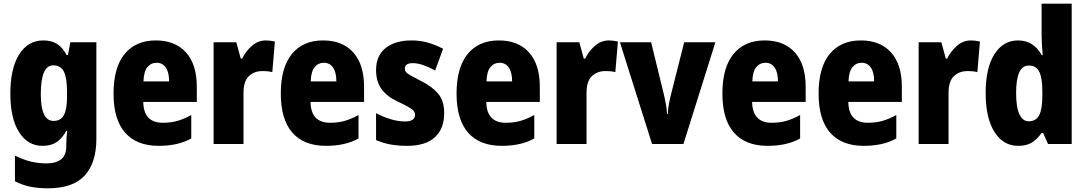

<svg xmlns="http://www.w3.org/2000/svg" viewBox="-20 -780 5881 1040"><path d="M214 -561Q259 -561 288.5 -542.5Q318 -524 341 -482H348L361 -551H502V-28Q502 102 438.5 171Q375 240 239 240Q185 240 142.5 231Q100 222 61 202V63Q106 85 146.5 95Q187 105 232 105Q283 105 311 83Q339 61 339 12V3Q339 -12 340.5 -33Q342 -54 344 -71H339Q317 -31 287 -10.5Q257 10 210 10Q130 10 83 -64.5Q36 -139 36 -273Q36 -410 84 -485.5Q132 -561 214 -561ZM268 -426Q201 -426 201 -270Q201 -125 270 -125Q309 -125 326 -156.5Q343 -188 343 -255V-282Q343 -356 326.5 -391Q310 -426 268 -426Z M824 -561Q929 -561 987.5 -496Q1046 -431 1046 -310V-228H756Q758 -115 862 -115Q905 -115 940.5 -125Q976 -135 1016 -157V-30Q945 10 840 10Q720 10 657.5 -61.5Q595 -133 595 -273Q595 -414 655 -487.5Q715 -561 824 -561ZM829 -440Q798 -440 778.5 -416.5Q759 -393 757 -339H896Q896 -388 878 -414Q860 -440 829 -440Z M1420 -561Q1444 -561 1469 -555L1455 -389Q1446 -392 1433 -393.5Q1420 -395 1401 -395Q1357 -395 1328 -367.5Q1299 -340 1299 -277V0H1137V-551H1260L1284 -463H1292Q1309 -500 1343 -530.5Q1377 -561 1420 -561Z M1730 -561Q1835 -561 1893.5 -496Q1952 -431 1952 -310V-228H1662Q1664 -115 1768 -115Q1811 -115 1846.5 -125Q1882 -135 1922 -157V-30Q1851 10 1746 10Q1626 10 1563.5 -61.5Q1501 -133 1501 -273Q1501 -414 1561 -487.5Q1621 -561 1730 -561ZM1735 -440Q1704 -440 1684.5 -416.5Q1665 -393 1663 -339H1802Q1802 -388 1784 -414Q1766 -440 1735 -440Z M2386 -167Q2386 -83 2335.5 -36.5Q2285 10 2185 10Q2139 10 2098 3Q2057 -4 2017 -21V-167Q2054 -147 2095.5 -134.5Q2137 -122 2173 -122Q2228 -122 2228 -158Q2228 -169 2221 -178.5Q2214 -188 2193.5 -200Q2173 -212 2132 -231Q2075 -258 2046 -298.5Q2017 -339 2017 -401Q2017 -478 2068.5 -519.5Q2120 -561 2210 -561Q2256 -561 2296.5 -549.5Q2337 -538 2380 -516L2337 -398Q2307 -415 2275 -426.5Q2243 -438 2216 -438Q2173 -438 2173 -409Q2173 -398 2179 -390Q2185 -382 2204.5 -371Q2224 -360 2263 -340Q2321 -311 2353.5 -272.5Q2386 -234 2386 -167Z M2682 -561Q2787 -561 2845.5 -496Q2904 -431 2904 -310V-228H2614Q2616 -115 2720 -115Q2763 -115 2798.5 -125Q2834 -135 2874 -157V-30Q2803 10 2698 10Q2578 10 2515.5 -61.5Q2453 -133 2453 -273Q2453 -414 2513 -487.5Q2573 -561 2682 -561ZM2687 -440Q2656 -440 2636.5 -416.5Q2617 -393 2615 -339H2754Q2754 -388 2736 -414Q2718 -440 2687 -440Z M3278 -561Q3302 -561 3327 -555L3313 -389Q3304 -392 3291 -393.5Q3278 -395 3259 -395Q3215 -395 3186 -367.5Q3157 -340 3157 -277V0H2995V-551H3118L3142 -463H3150Q3167 -500 3201 -530.5Q3235 -561 3278 -561Z M3512 0 3338 -551H3507L3578 -260Q3583 -238 3587.5 -213Q3592 -188 3593 -162H3597Q3598 -184 3602 -208.5Q3606 -233 3612 -258L3686 -551H3855L3682 0Z M4122 -561Q4227 -561 4285.5 -496Q4344 -431 4344 -310V-228H4054Q4056 -115 4160 -115Q4203 -115 4238.5 -125Q4274 -135 4314 -157V-30Q4243 10 4138 10Q4018 10 3955.5 -61.5Q3893 -133 3893 -273Q3893 -414 3953 -487.5Q4013 -561 4122 -561ZM4127 -440Q4096 -440 4076.5 -416.5Q4057 -393 4055 -339H4194Q4194 -388 4176 -414Q4158 -440 4127 -440Z M4643 -561Q4748 -561 4806.5 -496Q4865 -431 4865 -310V-228H4575Q4577 -115 4681 -115Q4724 -115 4759.5 -125Q4795 -135 4835 -157V-30Q4764 10 4659 10Q4539 10 4476.5 -61.5Q4414 -133 4414 -273Q4414 -414 4474 -487.5Q4534 -561 4643 -561ZM4648 -440Q4617 -440 4597.5 -416.5Q4578 -393 4576 -339H4715Q4715 -388 4697 -414Q4679 -440 4648 -440Z M5239 -561Q5263 -561 5288 -555L5274 -389Q5265 -392 5252 -393.5Q5239 -395 5220 -395Q5176 -395 5147 -367.5Q5118 -340 5118 -277V0H4956V-551H5079L5103 -463H5111Q5128 -500 5162 -530.5Q5196 -561 5239 -561Z M5495 10Q5414 10 5366.5 -65.5Q5319 -141 5319 -276Q5319 -412 5366.5 -486.5Q5414 -561 5494 -561Q5538 -561 5569.5 -540.5Q5601 -520 5623 -481H5628Q5625 -511 5623.5 -540Q5622 -569 5622 -591V-760H5785V0H5657L5630 -60H5622Q5598 -26 5569.5 -8Q5541 10 5495 10ZM5552 -123Q5592 -123 5609 -156Q5626 -189 5626 -261V-287Q5626 -357 5609.5 -391Q5593 -425 5552 -425Q5484 -425 5484 -277Q5484 -198 5502 -160.5Q5520 -123 5552 -123Z"/></svg>

Font: Noto Sans Bengali Condensed ExtraBold
Style: Regular
Weight: 800
Width: 3
Designer: Joana Ranito - Universal Thirst; Jelle Bosma - Monotype Design Team
Foundry: Universal Thirst ehf.
Version: Version 3.000; ttfautohint (v1.8.4.7-5d5b)